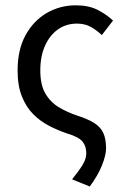

<svg xmlns="http://www.w3.org/2000/svg" viewBox="-20 -518 472 719"><path d="M316.1 180.4 250 153.6Q276.3 120.9 289.7 98.8Q303.1 76.6 303.1 55.5Q303.1 29.5 288.9 12.1Q274.6 -5.3 231.6 -18.1Q197.6 -29.5 164.3 -46.5Q131.1 -63.6 104.6 -90.2Q78 -116.8 62 -156.9Q45.9 -197 45.9 -254.2Q45.9 -332.3 76 -386.8Q106.2 -441.3 155.7 -469.7Q205.2 -498.1 263.5 -498.1Q312 -498.1 345.1 -481.3Q378.2 -464.4 403.3 -441L361.3 -386.7Q340.2 -406.3 318.6 -418Q297 -429.6 267.9 -429.6Q227.8 -429.6 197 -407.8Q166.2 -386.1 148.5 -346.5Q130.9 -306.9 130.9 -254.2Q130.9 -200.1 150 -167.6Q169.1 -135.1 200.4 -116.3Q231.8 -97.6 268.7 -85.3Q308.9 -72.4 332.6 -57.5Q356.4 -42.6 366.8 -20.1Q377.2 2.4 377.2 37.3Q377.2 62.4 362.1 100.6Q347 138.9 316.1 180.4Z"/></svg>

Font: Source Sans 3 VF
Style: Regular
Weight: 200
Designer: Paul D. Hunt
Foundry: Adobe
Version: Version 3.046;hotconv 1.0.118;makeotfexe 2.5.65603